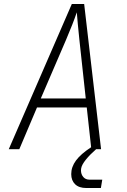

<svg xmlns="http://www.w3.org/2000/svg" viewBox="-20 -750 640 965"><path d="M494 153 487 195H414Q377 195 357.5 176Q338 157 338 125Q338 89 362 56.5Q386 24 438 -10L416 -210H166L77 0H24L341 -730H403L488 0H463Q432 27 411.5 52.5Q391 78 388 96Q387 99 387 106Q387 126 398.5 139.5Q410 153 430 153ZM185 -255H411L379 -550Q370 -636 366 -688Q347 -632 312 -550Z"/></svg>

Font: JetBrains Mono Extra Light
Style: Italic
Weight: 200
Italic angle: -9°
Monospace: yes
Designer: Philipp Nurullin, Konstantin Bulenkov
Foundry: JetBrains
Version: 2.002